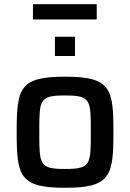

<svg xmlns="http://www.w3.org/2000/svg" viewBox="-20 -881 616 909"><path d="M136 -861V-789H438V-861ZM240 -707V-616H335V-707ZM288 8C504 8 517 -48 517 -256C517 -463 504 -518 288 -518C72 -518 59 -463 59 -256C59 -48 72 8 288 8ZM288 -81C166 -81 166 -102 166 -256C166 -409 166 -429 288 -429C410 -429 410 -409 410 -256C410 -102 410 -81 288 -81Z"/></svg>

Font: Saira UNSAM Medium
Style: Regular
Weight: 500
Designer: Hector Gatti with collaboration of the Omnibus-Type team
Foundry: Omnibus-Type
Version: Version 0.072;PS 000.072;hotconv 1.0.88;makeotf.lib2.5.64775